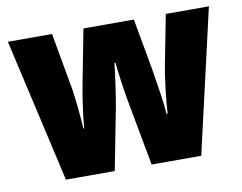

<svg xmlns="http://www.w3.org/2000/svg" viewBox="-65 -640 918 728"><g transform="rotate(-10 394.0 -276.5)"><path d="M418 -243Q411 -280 404.5 -326Q398 -372 395 -404H391Q387 -368 380.5 -322Q374 -276 368 -242L321 0H133L7 -553H177L210 -368Q218 -329 223.5 -277Q229 -225 232 -179H235Q238 -219 245 -267.5Q252 -316 260 -357L298 -553H492L528 -354Q535 -308 542.5 -260.5Q550 -213 552 -179H556Q559 -224 565 -275.5Q571 -327 579 -368L615 -553H781L654 0H463Z"/></g></svg>

Font: Noto Sans Lao UI Cond Blk
Style: Regular
Weight: 900
Width: 3
Designer: Monotype Design Team
Foundry: Monotype Imaging Inc.
Version: Version 2.000; ttfautohint (v1.8.4.7-5d5b)